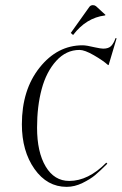

<svg xmlns="http://www.w3.org/2000/svg" viewBox="-20 -721 473 746"><path d="M255 -593 327 -694Q332 -701 341 -701Q348 -701 353 -697L390 -663L388 -661Q315 -652 264 -585ZM301 -545Q316 -545 349 -537Q372 -532 381 -532Q402 -532 412 -542.5Q422 -553 429 -573L433 -572L402 -468L399 -469Q380 -486 344.5 -506.5Q309 -527 289 -527Q237 -527 198.5 -484.5Q160 -442 142 -375Q124 -308 124 -225Q124 -130 157.5 -74Q191 -18 249 -18Q323 -18 393 -89L397 -85Q368 -56 349.5 -40.5Q331 -25 300.5 -10Q270 5 239 5Q163 5 114 -64.5Q65 -134 65 -238Q65 -372 134 -458.5Q203 -545 301 -545Z"/></svg>

Font: Kleymissky
Style: Regular
Weight: 500
Italic angle: -8°
Designer: gluk
Foundry: gluk
Version: Version 0.283